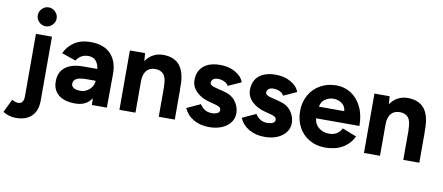

<svg xmlns="http://www.w3.org/2000/svg" viewBox="-141 -1056 3674 1592"><g transform="rotate(10 1696.0 -260.0)"><path d="M79 -655Q79 -687 102.5 -711Q126 -735 158 -735Q190 -735 214 -711Q238 -687 238 -655Q238 -623 214 -599.5Q190 -576 158 -576Q126 -576 102.5 -599.5Q79 -623 79 -655ZM-8 72Q24 89 44 89Q67 89 79 73.5Q91 58 91 28V-500H226V37Q226 123 179.5 169Q133 215 47 215Q-11 215 -62 184Z M648 -57Q606 12 510 12Q420 12 370.5 -28Q321 -68 321 -141Q321 -220 374 -261Q427 -302 524 -302H643Q629 -395 552 -395Q486 -395 452 -339L333 -380Q357 -436 411.5 -474Q466 -512 552 -512Q664 -512 722 -449.5Q780 -387 778 -277L776 0H650ZM534 -99Q565 -99 590.5 -114Q616 -129 631 -153Q646 -177 646 -203H572Q511 -203 485 -188.5Q459 -174 459 -145Q459 -124 479 -111.5Q499 -99 534 -99Z M882 -500H1010L1015 -433Q1040 -471 1077.5 -491.5Q1115 -512 1161 -512Q1348 -512 1347 -283V-256H1348V0H1213V-256H1212Q1212 -328 1187.5 -356.5Q1163 -385 1117 -385Q1068 -385 1042.5 -353.5Q1017 -322 1017 -263V0H882Z M1425 -111 1540 -164Q1555 -138 1580.5 -122Q1606 -106 1638 -106Q1670 -106 1687.5 -115.5Q1705 -125 1705 -142Q1705 -159 1692 -167.5Q1679 -176 1651 -183L1605 -195Q1534 -214 1493 -255.5Q1452 -297 1452 -351Q1452 -428 1502 -470Q1552 -512 1643 -512Q1714 -512 1769 -481Q1824 -450 1841 -401L1730 -351Q1724 -370 1698 -382.5Q1672 -395 1643 -395Q1617 -395 1602.5 -383.5Q1588 -372 1588 -353Q1588 -329 1643 -317L1706 -301Q1774 -285 1808 -239Q1842 -193 1842 -140Q1842 -95 1815.5 -60.5Q1789 -26 1743 -7Q1697 12 1638 12Q1564 12 1507.5 -20Q1451 -52 1425 -111Z M1892 -111 2007 -164Q2022 -138 2047.5 -122Q2073 -106 2105 -106Q2137 -106 2154.5 -115.5Q2172 -125 2172 -142Q2172 -159 2159 -167.5Q2146 -176 2118 -183L2072 -195Q2001 -214 1960 -255.5Q1919 -297 1919 -351Q1919 -428 1969 -470Q2019 -512 2110 -512Q2181 -512 2236 -481Q2291 -450 2308 -401L2197 -351Q2191 -370 2165 -382.5Q2139 -395 2110 -395Q2084 -395 2069.5 -383.5Q2055 -372 2055 -353Q2055 -329 2110 -317L2173 -301Q2241 -285 2275 -239Q2309 -193 2309 -140Q2309 -95 2282.5 -60.5Q2256 -26 2210 -7Q2164 12 2105 12Q2031 12 1974.5 -20Q1918 -52 1892 -111Z M2359 -250Q2359 -326 2392.5 -385.5Q2426 -445 2485.5 -478.5Q2545 -512 2620 -512Q2688 -512 2743.5 -476.5Q2799 -441 2832 -373.5Q2865 -306 2865 -214H2500Q2504 -166 2540.5 -136.5Q2577 -107 2627 -107Q2701 -107 2733 -170L2853 -123Q2821 -58 2760.5 -23Q2700 12 2614 12Q2540 12 2482 -21.5Q2424 -55 2391.5 -114.5Q2359 -174 2359 -250ZM2720 -313Q2716 -356 2684.5 -377.5Q2653 -399 2616 -399Q2579 -399 2545.5 -377Q2512 -355 2507 -313Z M2941 -500H3069L3074 -433Q3099 -471 3136.5 -491.5Q3174 -512 3220 -512Q3407 -512 3406 -283V-256H3407V0H3272V-256H3271Q3271 -328 3246.5 -356.5Q3222 -385 3176 -385Q3127 -385 3101.5 -353.5Q3076 -322 3076 -263V0H2941Z"/></g></svg>

Font: Oak Sans
Style: Bold
Weight: 700
Designer: Erik Kennedy, Walven
Foundry: Erik Kennedy, Walven
Version: Version 1.000